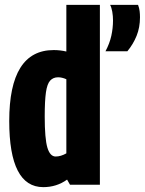

<svg xmlns="http://www.w3.org/2000/svg" viewBox="-20 -760 598 790"><path d="M268 0 256 -21Q213 10 158 10Q18 10 18 -262Q18 -554 201 -554Q228 -554 253 -548V-740H391V0ZM253 -129V-434Q235 -442 219 -442Q199 -442 186.5 -428.5Q174 -415 169 -380Q164 -345 164 -281Q164 -189 175 -152.5Q186 -116 209 -116Q230 -116 253 -129ZM414 -549Q431 -581 438 -612.5Q445 -644 445 -676Q445 -694 442 -711.5Q439 -729 433 -740H548Q553 -727 554.5 -714.5Q556 -702 556 -689Q556 -647 542 -612.5Q528 -578 504 -549Z"/></svg>

Font: Georama Condensed
Style: Bold
Weight: 700
Width: 3
Designer: Jean-Baptiste Levee
Foundry: Production Type
Version: Version 1.000